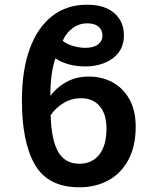

<svg xmlns="http://www.w3.org/2000/svg" viewBox="-20 -785 640 815"><path d="M317 10Q184 10 128.5 -85.5Q73 -181 73 -358Q73 -486 106 -577Q139 -668 201 -716.5Q263 -765 349 -765Q425 -765 465.5 -729Q506 -693 506 -636Q506 -591 483 -561.5Q460 -532 423 -517.5Q386 -503 343 -503Q268 -503 215 -537Q193 -470 194 -378Q218 -412 260 -436Q302 -460 357 -460Q413 -460 458 -435.5Q503 -411 529.5 -363.5Q556 -316 556 -247Q556 -164 525 -106.5Q494 -49 440 -19.5Q386 10 317 10ZM342 -582Q378 -582 396.5 -596.5Q415 -611 415 -634Q415 -658 398 -672Q381 -686 350 -686Q317 -686 289.5 -666.5Q262 -647 246 -612Q262 -598 289.5 -590Q317 -582 342 -582ZM317 -90Q371 -90 401.5 -129Q432 -168 432 -239Q432 -300 403.5 -334Q375 -368 325 -368Q283 -368 249.5 -347.5Q216 -327 195 -296Q198 -191 227 -140.5Q256 -90 317 -90Z"/></svg>

Font: Noto Sans SemiCondensed SemiBold
Style: Regular
Weight: 600
Width: 4
Designer: Monotype Design Team
Foundry: Monotype Imaging Inc.
Version: Version 2.013; ttfautohint (v1.8.4.7-5d5b)